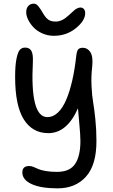

<svg xmlns="http://www.w3.org/2000/svg" viewBox="-20 -760 615 1041"><path d="M272 -565.9Q238.8 -565.9 209.7 -578.9Q180.7 -591.8 162.1 -611.3Q143.6 -630.9 132.8 -652.8Q122.1 -674.8 122.1 -693.8Q122.1 -715.3 133.5 -727.8Q145 -740.2 163.1 -740.2Q170.4 -740.2 176.5 -736.8Q182.6 -733.4 189.9 -723.6Q197.3 -713.9 200.9 -708.3Q204.6 -702.6 213.9 -687Q227.1 -664.6 241.5 -653.8Q255.9 -643.1 282.2 -643.1Q316.4 -643.1 351.1 -675.8Q356.9 -680.7 367.7 -690.7Q378.4 -700.7 384.3 -705.6Q390.1 -710.4 398.9 -714.8Q407.7 -719.2 416 -719.2Q428.2 -719.2 435.1 -710.7Q441.9 -702.1 441.9 -689Q441.9 -647.9 391.1 -606.9Q340.3 -565.9 272 -565.9ZM292 261.2Q201.7 261.2 151.4 238Q101.1 214.8 101.1 174.8Q101.1 140.1 138.2 140.1Q148.9 140.1 161.6 145Q174.3 149.9 186.8 156Q199.2 162.1 226.3 167Q253.4 171.9 289.1 171.9Q358.4 171.9 387.2 128.9Q416 85.9 416 4.9Q416 -26.4 410.4 -85Q404.8 -143.6 402.8 -172.9Q343.3 -38.1 242.2 -38.1Q155.8 -38.1 108.9 -112.8Q62 -187.5 62 -342.8Q62 -406.2 69.6 -442.6Q77.1 -479 88.1 -490.5Q99.1 -502 116.2 -502Q140.1 -502 150.1 -484.1Q160.2 -466.3 158.2 -423.8Q142.6 -125 236.8 -125Q268.1 -125 294.2 -149.9Q320.3 -174.8 339.4 -220Q358.4 -265.1 371.8 -324Q385.3 -382.8 393.1 -454.1Q396 -482.4 403.6 -491.7Q411.1 -501 429.2 -501Q454.6 -501 470 -477.1Q485.4 -453.1 480 -399.9Q473.6 -346.2 476.3 -292.5Q479 -238.8 484.9 -206.1Q490.7 -173.3 496.8 -115.5Q502.9 -57.6 502.9 4.9Q502.9 134.8 446 198Q389.2 261.2 292 261.2Z"/></svg>

Font: Shantell Sans Normal
Style: Regular
Weight: 400
Designer: Stephen Nixon, Anya Danilova, Shantell Martin
Foundry: Arrow Type
Version: Version 1.006;[559af2be0]